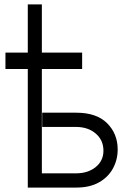

<svg xmlns="http://www.w3.org/2000/svg" viewBox="-20 -847 606 867"><path d="M350.9 -609.4V-535.5H169V-64.3H324.2Q378.2 -64.6 412.6 -93Q447.1 -121.4 447.1 -166.5Q447.1 -213.8 412.6 -243.6Q378.2 -273.4 324.2 -273.8H170.5V-338.1H324.2Q416.2 -338.1 463.8 -290.5Q511.4 -242.9 511.4 -172.2Q511.4 -125.7 490.1 -86.5Q468.8 -47.2 427.2 -23.6Q385.7 0 324.2 0H105.5V-535.5H4.6V-609.4H105.5V-827.1H169V-609.4Z"/></svg>

Font: Inter UI Light
Style: Regular
Weight: 300
Designer: Rasmus Andersson
Foundry: rsms
Version: 3.2;8d6f07862